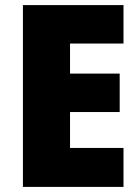

<svg xmlns="http://www.w3.org/2000/svg" viewBox="-20 -734 550 754"><path d="M465 0V-153H255V-294H450V-445H255V-563H465V-714H70V0Z"/></svg>

Font: Noto Sans Arabic SemCond Blk
Style: Regular
Weight: 900
Width: 4
Designer: Monotype Design Team, Nadine Chahine, Nizar Qandah and Khaled Hosny
Foundry: Monotype Imaging Inc.
Version: Version 2.012